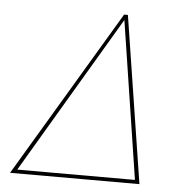

<svg xmlns="http://www.w3.org/2000/svg" viewBox="-49 -706 733 754"><g transform="rotate(5 317.5 -329.0)"><path d="M425 -658 528 0H18L410 -658ZM45 -15H509L413 -637Z"/></g></svg>

Font: EauTestText Thin
Style: Italic
Weight: 250
Italic angle: -12°
Designer: Christian Thalmann (Catharsis Fonts)
Version: Version 0.001;PS 000.001;hotconv 1.0.88;makeotf.lib2.5.64775